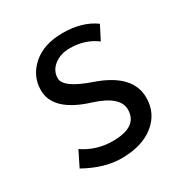

<svg xmlns="http://www.w3.org/2000/svg" viewBox="-121 -563 637 669"><g transform="rotate(-30 197.5 -228.5)"><path d="M360.4 -128.2Q360.4 -65.8 312.1 -26.7Q263.9 12.4 180.2 12.4Q111.9 12.4 35.6 -30.2L65.8 -91.1Q118.8 -55 184.7 -55Q284.2 -55 284.2 -124.3Q284.2 -177.7 188.1 -207.9Q55 -249 55 -333.7Q55 -390.1 99.3 -429.5Q143.6 -468.8 219.8 -468.8Q298 -468.8 349 -431.7L320.8 -376.7Q276.2 -410.4 214.9 -410.4Q177.2 -410.4 152 -390.6Q126.7 -370.8 126.7 -340.1Q126.7 -302 229.7 -266.8Q360.4 -221.3 360.4 -128.2Z"/></g></svg>

Font: Shan Wanhai
Style: Regular
Weight: 400
Designer: Khon Soe Zaw Thu
Foundry: Shan Unicode
Version: Version 1.00 June 3, 2017, initial release